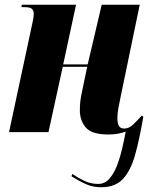

<svg xmlns="http://www.w3.org/2000/svg" viewBox="-20 -556 654 808"><path d="M406 232Q373 232 345.5 220.5Q318 209 281 186L284 176Q311 194 337 206Q363 218 393 218Q421 218 440 196.5Q459 175 472 141.5Q485 108 494 69.5Q503 31 509 -2Q495 3 477 6.5Q459 10 436 10Q366 10 341 -19.5Q316 -49 316 -92Q316 -111 318 -129Q320 -147 324 -165L347 -275H244L184 0H18L110 -429Q115 -454 118.5 -469.5Q122 -485 122 -498Q122 -510 115 -518Q108 -526 80 -526H70L72 -536H300L246 -285H349L408 -536H568L489 -155Q483 -127 478.5 -103Q474 -79 474 -58Q474 -39 480 -27Q486 -15 503 -15Q523 -15 540.5 -32Q558 -49 577 -70L583 -64Q567 30 548.5 96Q530 162 497.5 197Q465 232 406 232Z"/></svg>

Font: Noto Serif Display ExtraCondensed Black
Style: Italic
Weight: 900
Width: 2
Italic angle: -12°
Designer: Monotype Design Team
Foundry: Monotype Imaging Inc.
Version: Version 2.009